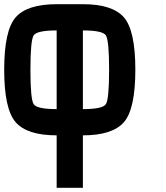

<svg xmlns="http://www.w3.org/2000/svg" viewBox="-20 -895 790 915"><path d="M625 -562.5Q625 -375 570.3 -312.5Q515.6 -250 375 -250V0H250V-250Q109.4 -250 54.7 -312.5Q0 -375 0 -562.5Q0 -750 54.7 -812.5Q109.4 -875 250 -875H375Q515.6 -875 570.3 -812.5Q625 -750 625 -562.5ZM125 -562.5Q125 -421.9 140.6 -398.4Q156.2 -375 250 -375V-750Q156.2 -750 140.6 -726.6Q125 -703.1 125 -562.5ZM500 -562.5Q500 -703.1 484.4 -726.6Q468.8 -750 375 -750V-375Q468.8 -375 484.4 -398.4Q500 -421.9 500 -562.5Z"/></svg>

Font: CraftyPE
Style: Regular
Weight: 400
Designer: Erek Butcher
Foundry: Haunted Coop
Version: Version 0.018;April 4, 2024;FontCreator 15.0.0.2962 64-bit